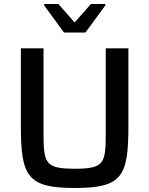

<svg xmlns="http://www.w3.org/2000/svg" viewBox="-20 -929 745 957"><path d="M200 -902 299 -767H406L505 -902V-909H433L352 -817L271 -909H200ZM353 8C591 8 620 -51 620 -304V-688H507V-269C507 -115 501 -88 353 -88C204 -88 197 -115 197 -269V-688H84V-304C84 -51 115 8 353 8Z"/></svg>

Font: Saira UNSAM Medium
Style: Regular
Weight: 500
Designer: Hector Gatti with collaboration of the Omnibus-Type team
Foundry: Omnibus-Type
Version: Version 0.072;PS 000.072;hotconv 1.0.88;makeotf.lib2.5.64775